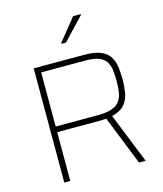

<svg xmlns="http://www.w3.org/2000/svg" viewBox="-132 -1019 949 1117"><g transform="rotate(-15 342.5 -461.0)"><path d="M115 0V-688H421Q485 -688 521 -671.5Q557 -655 573.5 -626.5Q590 -598 594 -563Q598 -528 598 -491Q598 -450 591.5 -411.5Q585 -373 561 -344Q537 -315 484 -302L605 0H565L444 -304L459 -298Q452 -296 440.5 -295Q429 -294 406 -294H151V0ZM151 -328H404Q459 -328 491 -340Q523 -352 538 -374Q553 -396 557.5 -425.5Q562 -455 562 -491Q562 -527 558.5 -556.5Q555 -586 541.5 -608Q528 -630 499 -642Q470 -654 419 -654H151ZM308 -784V-789L415 -922H461V-917L335 -784Z"/></g></svg>

Font: Saira Thin
Style: Regular
Weight: 100
Designer: Hector Gatti with collaboration of the Omnibus-Type team
Foundry: Omnibus-Type
Version: Version 1.101